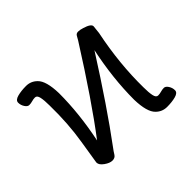

<svg xmlns="http://www.w3.org/2000/svg" viewBox="-119 -645 824 824"><g transform="rotate(-45 293.0 -233.5)"><path d="M123 -345Q123 -376 119 -395Q115 -414 103 -414Q93 -414 83 -411Q73 -408 63 -408Q53 -408 44.5 -421Q36 -434 36 -449Q36 -464 58.5 -470Q81 -476 110.5 -476Q140 -476 161 -455Q187 -430 189 -354Q189 -230 161 -95Q265 -231 407 -456Q412 -464 417 -473.5Q422 -483 433.5 -483Q445 -483 460 -478Q497 -467 497 -452L493 -415Q461 -259 463 -115Q463 -84 467 -65Q471 -46 483 -46Q493 -46 503 -49Q513 -52 523 -52Q533 -52 541.5 -39Q550 -26 550 -11Q550 4 527.5 10Q505 16 475.5 16Q446 16 425 -5Q399 -30 397 -106Q397 -235 427 -377Q293 -166 188 -25Q178 -12 170.5 0.5Q163 13 147 13Q131 13 111.5 -1Q92 -15 92 -29V-31Q93 -41 109 -137.5Q125 -234 123 -345Z"/></g></svg>

Font: LXGW Bright GB
Style: Regular
Weight: 400
Designer: Christian Thalmann (Catharsis Fonts)
Foundry: LXGW / Christian Thalmann (Catharsis Fonts) / Fontworks Inc.
Version: Version 5.510